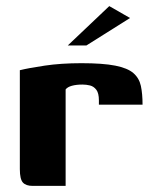

<svg xmlns="http://www.w3.org/2000/svg" viewBox="-20 -609 503 629"><path d="M195 0H87Q65 0 55 -11Q45 -22 45 -55V-379Q73 -386 126.5 -394Q180 -402 247 -402Q317 -402 357.5 -394Q398 -386 417 -369.5Q436 -353 441.5 -327.5Q447 -302 447 -266H304V-280Q304 -304 295.5 -315Q287 -326 275 -329Q263 -332 250 -332Q230 -332 215.5 -328Q201 -324 195 -316ZM202 -460 338 -589 406 -550 263 -460Z"/></svg>

Font: r_Genos
Style: Bold
Weight: 700
Designer: Robert E. Leuschke
Foundry: Robert E. Leuschke
Version: Version 2.000;June 29, 2024;FontCreator 14.0.0.2814 32-bit